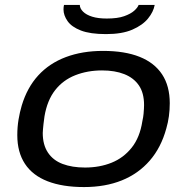

<svg xmlns="http://www.w3.org/2000/svg" viewBox="-20 -745 758 777"><path d="M320 12Q233 12 172.5 -11.5Q112 -35 81 -82Q50 -129 50 -198Q50 -231 55 -261Q60 -291 68 -318Q90 -391 135 -440Q180 -489 246.5 -514Q313 -539 397 -539Q485 -539 545 -515Q605 -491 636 -444Q667 -397 667 -327Q667 -300 663.5 -274.5Q660 -249 653 -225Q632 -148 586 -95Q540 -42 473 -15Q406 12 320 12ZM324 -67Q383 -67 431.5 -86.5Q480 -106 513 -147.5Q546 -189 556 -254Q560 -272 561 -284.5Q562 -297 562.5 -305Q563 -313 563 -320Q563 -369 542 -399.5Q521 -430 483 -445Q445 -460 393 -460Q334 -460 284.5 -440.5Q235 -421 203 -380Q171 -339 160 -274Q157 -255 156 -243Q155 -231 154 -222.5Q153 -214 153 -207Q153 -159 174 -127.5Q195 -96 233.5 -81.5Q272 -67 324 -67ZM409 -607Q345 -607 307.5 -621.5Q270 -636 253.5 -659.5Q237 -683 237 -707Q237 -712 237.5 -716.5Q238 -721 239 -725H303Q303 -711 316 -698Q329 -685 353 -677.5Q377 -670 412 -670Q456 -670 482.5 -679.5Q509 -689 523 -701.5Q537 -714 541 -725H606Q601 -697 579 -670Q557 -643 515.5 -625Q474 -607 409 -607Z"/></svg>

Font: Archivo Expanded
Style: Italic
Weight: 400
Width: 7
Italic angle: -10°
Designer: Hector Gatti
Foundry: Omnibus-Type
Version: Version 2.001